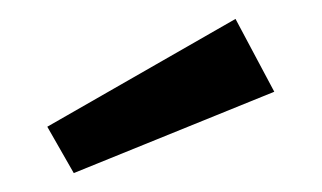

<svg xmlns="http://www.w3.org/2000/svg" viewBox="-20 -821 340 203"><path d="M229 -801 30 -687 58 -638 270 -724Z"/></svg>

Font: FiraGO Unicode
Style: Regular
Weight: 400
Designer: bBox Type
Foundry: bBox Type GmbH
Version: Version 1.001;PS 001.001;hotconv 1.0.88;makeotf.lib2.5.64775